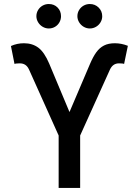

<svg xmlns="http://www.w3.org/2000/svg" viewBox="-20 -931 687 951"><path d="M270.5 -259.8 124 -585.9Q116.7 -602.1 105.5 -609.6Q94.2 -617.2 78.1 -617.2Q70.8 -617.2 62.7 -616.5Q54.7 -615.7 51.8 -614.3L34.2 -703.1Q64.5 -716.8 98.6 -716.8Q140.6 -716.8 170.2 -694.6Q199.7 -672.4 223.6 -616.2L324.2 -376L425.8 -614.3Q440.9 -649.9 457 -672.1Q473.1 -694.3 495.1 -705.6Q517.1 -716.8 548.8 -716.8Q581.1 -716.8 613.3 -704.1L594.7 -614.3Q588.9 -617.2 569.3 -617.2Q538.6 -617.2 524.4 -585.9L377 -259.8V0H270.5ZM160.2 -850.6Q160.2 -867.2 168.5 -881.1Q176.8 -895 190.9 -903.1Q205.1 -911.1 221.7 -911.1Q248 -911.1 265.1 -893.8Q282.2 -876.5 282.2 -850.6Q282.2 -834.5 274.4 -820.6Q266.6 -806.6 252.7 -798.3Q238.8 -790 221.7 -790Q205.6 -790 191.4 -798.3Q177.2 -806.6 168.7 -820.8Q160.2 -835 160.2 -850.6ZM363.3 -850.6Q363.3 -867.2 371.6 -881.1Q379.9 -895 394 -903.1Q408.2 -911.1 424.8 -911.1Q450.7 -911.1 468.5 -893.6Q486.3 -876 486.3 -850.6Q486.3 -834.5 478 -820.6Q469.7 -806.6 455.6 -798.3Q441.4 -790 424.8 -790Q408.7 -790 394.5 -798.3Q380.4 -806.6 371.8 -820.8Q363.3 -835 363.3 -850.6Z"/></svg>

Font: Pretendard GOV Medium
Style: Regular
Weight: 500
Designer: Base glyphs from Inter by Rasmus Andersson; Hangeul glyphs from Noto Sans CJK(Source Han Sans) by Jang Soo-young and Kan
Foundry: Kil Hyung-jin
Version: Version 1.309